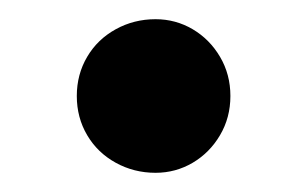

<svg xmlns="http://www.w3.org/2000/svg" viewBox="-20 -415 320 200"><path d="M60 -315Q60 -337.5 70.8 -355.8Q81.5 -374 100.5 -384.5Q119.5 -395 142 -395Q163 -395 180.8 -384.5Q198.5 -374 209.2 -355.8Q220 -337.5 220 -315Q220 -292.5 209.2 -274.2Q198.5 -256 180.8 -245.5Q163 -235 142 -235Q119.5 -235 100.5 -245.5Q81.5 -256 70.8 -274.2Q60 -292.5 60 -315Z"/></svg>

Font: Hauora ExtraBold
Style: Regular
Weight: 800
Designer: Wayne Shih
Foundry: WCYS
Version: Version 1.001